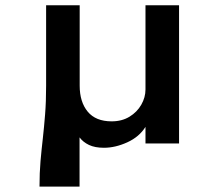

<svg xmlns="http://www.w3.org/2000/svg" viewBox="-20 -532 812 712"><path d="M126.5 160H275V-22.5Q288 -5 310 5.5Q332 16 365.5 16Q407.5 16 452 -4.2Q496.5 -24.5 519.5 -61.5V0H644V-512.5H519.5V-200Q519.5 -171 504 -143.8Q488.5 -116.5 460.2 -99.2Q432 -82 394 -82Q335 -82 305.2 -118Q275.5 -154 275.5 -214.5V-512.5H151V-214Q151 -154.5 147.2 -107.5Q143.5 -60.5 138.8 -18.8Q134 23 130.2 66Q126.5 109 126.5 160Z"/></svg>

Font: Spartan SemiBold
Style: Regular
Weight: 600
Designer: Matt Bailey, Mirko Velimirovic
Foundry: Matt Bailey
Version: Version 1.003; ttfautohint (v1.8.3)